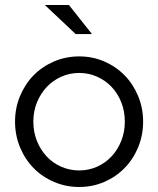

<svg xmlns="http://www.w3.org/2000/svg" viewBox="-20 -736 631 766"><path d="M40 -251Q40 -305 60 -353Q80 -401 114.5 -436Q149 -471 196 -491Q243 -511 296 -511Q349 -511 395.5 -491Q442 -471 476.5 -436Q511 -401 531 -353Q551 -305 551 -251Q551 -196 531 -148Q511 -100 476.5 -65Q442 -30 395.5 -10Q349 10 296 10Q243 10 196 -10Q149 -30 114.5 -65Q80 -100 60 -148Q40 -196 40 -251ZM296 -56Q334 -56 367.5 -71Q401 -86 425.5 -112.5Q450 -139 464 -174.5Q478 -210 478 -251Q478 -292 464 -327.5Q450 -363 425.5 -389Q401 -415 367.5 -430Q334 -445 296 -445Q258 -445 224.5 -430Q191 -415 166.5 -389Q142 -363 127.5 -327.5Q113 -292 113 -251Q113 -210 127 -174.5Q141 -139 165.5 -112.5Q190 -86 224 -71Q258 -56 296 -56ZM255 -716 347 -600H282L159 -716Z"/></svg>

Font: Red Hat Display
Style: Regular
Weight: 400
Designer: Pentagram / MCKL
Foundry: Pentagram / MCKL
Version: Version 1.003; Red Hat Display